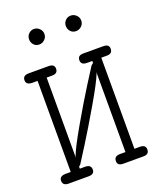

<svg xmlns="http://www.w3.org/2000/svg" viewBox="-150 -910 825 1000"><g transform="rotate(-20 262.5 -409.5)"><path d="M22.9 -26.9Q22.9 -52.7 57.1 -53.2H85.9V-558.1H57.1Q22.9 -558.1 22.9 -584Q22.9 -610.8 55.2 -610.8H166Q198.2 -610.8 198.2 -585Q198.2 -558.1 167 -558.1H136.2V-113.8L138.2 -123Q153.3 -164.1 213.1 -268.1Q272.9 -372.1 322 -450Q371.1 -527.8 377.9 -538.1L389.2 -546.9V-558.1H359.9Q326.7 -558.1 327.1 -585Q327.1 -610.8 357.9 -610.8H469.2Q501.5 -610.8 501 -585Q501 -558.1 470.2 -558.1H439V-53.2H469.2Q501.5 -53.2 501 -26.9Q501 0 470.2 0H358.9Q325.7 0 326.2 -25.9Q326.2 -52.7 357.9 -53.2H389.2V-497.1L387.2 -487.8Q371.1 -445.8 310.5 -341.8Q250 -237.8 200.4 -158.9Q150.9 -80.1 146 -73.2L136.2 -64V-53.2H165Q198.2 -53.2 198.2 -25.9Q198.2 0 166 0H55.2Q22.9 0 22.9 -26.9ZM118.2 -775.9Q118.2 -793.9 130.6 -806.4Q143.1 -818.8 159.9 -818.8Q176.8 -818.8 189.9 -806.4Q203.1 -793.9 203.1 -775.9Q203.1 -757.8 189.9 -745.4Q176.8 -732.9 160.2 -732.9Q141.1 -732.9 129.6 -745.8Q118.2 -758.8 118.2 -775.9ZM321.8 -775.9Q321.8 -793.9 334 -806.4Q346.2 -818.8 363.8 -818.8Q380.9 -818.8 394 -806.4Q407.2 -793.9 407.2 -775.9Q407.2 -757.8 394 -745.4Q380.9 -732.9 363.8 -732.9Q344.7 -732.9 333.3 -745.8Q321.8 -758.8 321.8 -775.9Z"/></g></svg>

Font: CMU Typewriter Text
Style: Light
Weight: 200
Version: Version 0.7.0